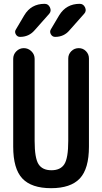

<svg xmlns="http://www.w3.org/2000/svg" viewBox="-20 -985 540 1015"><path d="M271.5 -790Q256.8 -790 249 -803.7Q241.2 -817.4 249 -830.1L293 -904.3Q330.1 -964.8 401.4 -964.8Q420.9 -964.8 429.7 -945.8Q438.5 -926.8 424.8 -912.1L347.7 -825.2Q318.4 -790 271.5 -790ZM215.8 -964.8Q235.4 -964.8 244.1 -945.8Q252.9 -926.8 240.2 -912.1L163.1 -825.2Q132.8 -790 85.9 -790Q71.3 -790 63.5 -803.7Q55.7 -817.4 64.5 -830.1L108.4 -904.3Q144.5 -964.8 215.8 -964.8ZM49.8 -210V-673.8Q49.8 -697.3 66.4 -713.9Q83 -730.5 106 -730.5Q128.9 -730.5 146 -713.9Q163.1 -697.3 163.1 -673.8V-240.2Q163.1 -149.4 183.6 -117.2Q204.1 -85 252 -85Q299.8 -85 320.3 -117.2Q340.8 -149.4 340.8 -240.2V-675.8Q340.8 -698.2 356.9 -714.4Q373 -730.5 396.5 -730.5Q418.9 -730.5 434.6 -714.4Q450.2 -698.2 450.2 -675.8V-210Q450.2 -92.8 401.9 -41.5Q353.5 9.8 250 9.8Q146.5 9.8 98.1 -41.5Q49.8 -92.8 49.8 -210Z"/></svg>

Font: Rounded-X Mgen+ 2m medium
Style: Regular
Weight: 500
Designer: [Source Han Sans]
Ryoko NISHIZUKA  (kana & ideographs); Paul D. Hunt (Latin, Greek & Cyrillic); Wenlong ZHANG  (bopomofo
Version: Version 1.059.20150602